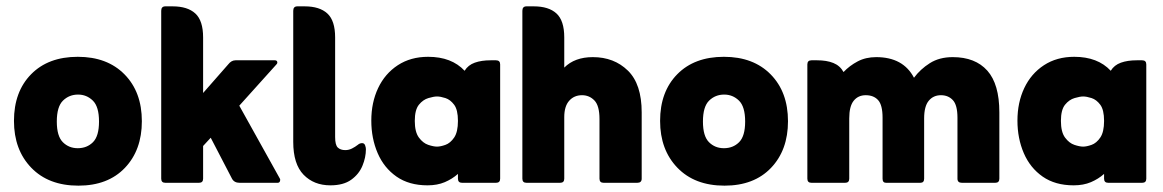

<svg xmlns="http://www.w3.org/2000/svg" viewBox="-20 -576 3666 605"><path d="M227 9Q133 9 78.5 -47.5Q24 -104 24 -195Q24 -287 78 -342Q132 -397 225 -397Q318 -397 372.5 -341.5Q427 -286 427 -194Q427 -103 373.5 -47Q320 9 227 9ZM225 -109Q254 -109 273 -128Q292 -147 292 -193Q292 -240 272.5 -259Q253 -278 226 -278Q198 -278 178.5 -259Q159 -240 159 -193Q159 -147 178 -128Q197 -109 225 -109Z M620 -116V-13Q620 0 607 0H501Q488 0 488 -13V-542Q488 -556 501 -556H524Q571 -556 595.5 -533.5Q620 -511 620 -458V-283L699 -373Q709 -386 722 -386H846Q852 -386 853.5 -381.5Q855 -377 851 -373L734 -243L862 -13Q864 -9 862 -4.5Q860 0 855 0H735Q718 0 711 -13L644 -142Z M1021 8Q969 8 936.5 -25.5Q904 -59 904 -129V-542Q904 -556 917 -556H940Q987 -556 1011.5 -533.5Q1036 -511 1036 -458V-144Q1036 -119 1044.5 -111Q1053 -103 1068 -103Q1079 -103 1089 -108Q1099 -113 1108 -120Q1110 -122 1113.5 -123.5Q1117 -125 1121 -125Q1128 -125 1130.5 -118Q1133 -111 1133 -106Q1133 -80 1122 -53.5Q1111 -27 1086.5 -9.5Q1062 8 1021 8Z M1423 -28Q1405 -12 1381.5 -2Q1358 8 1327 8Q1269 8 1229.5 -19.5Q1190 -47 1170 -93.5Q1150 -140 1150 -196Q1150 -253 1171.5 -298.5Q1193 -344 1233.5 -370.5Q1274 -397 1329 -397Q1403 -397 1444 -353Q1455 -371 1476 -378.5Q1497 -386 1526 -386H1543Q1556 -386 1556 -373V-13Q1556 0 1543 0H1436Q1423 0 1423 -13ZM1357 -114Q1368 -114 1383.5 -119.5Q1399 -125 1411 -142.5Q1423 -160 1423 -195Q1423 -230 1411 -246Q1399 -262 1383.5 -267Q1368 -272 1357 -272Q1347 -272 1330 -267Q1313 -262 1300 -246Q1287 -230 1287 -195Q1287 -160 1300 -142.5Q1313 -125 1329.5 -119.5Q1346 -114 1357 -114Z M1758 -363Q1791 -396 1848 -396Q1915 -396 1958.5 -353.5Q2002 -311 2002 -222V-13Q2002 0 1988 0H1882Q1869 0 1869 -13V-201Q1869 -243 1853 -259.5Q1837 -276 1814 -276Q1789 -276 1773.5 -258.5Q1758 -241 1758 -207V-13Q1758 0 1745 0H1639Q1626 0 1626 -13V-542Q1626 -556 1639 -556H1662Q1709 -556 1733.5 -533.5Q1758 -511 1758 -458Z M2263 9Q2169 9 2114.5 -47.5Q2060 -104 2060 -195Q2060 -287 2114 -342Q2168 -397 2261 -397Q2354 -397 2408.5 -341.5Q2463 -286 2463 -194Q2463 -103 2409.5 -47Q2356 9 2263 9ZM2261 -109Q2290 -109 2309 -128Q2328 -147 2328 -193Q2328 -240 2308.5 -259Q2289 -278 2262 -278Q2234 -278 2214.5 -259Q2195 -240 2195 -193Q2195 -147 2214 -128Q2233 -109 2261 -109Z M2638 -349Q2657 -369 2682.5 -382.5Q2708 -396 2741 -396Q2826 -396 2860 -331Q2880 -358 2910 -377Q2940 -396 2982 -396Q3053 -396 3091 -353.5Q3129 -311 3129 -222V-13Q3129 0 3116 0H3011Q2997 0 2997 -13V-205Q2997 -245 2982.5 -260.5Q2968 -276 2945 -276Q2921 -276 2906.5 -258.5Q2892 -241 2892 -203V-13Q2892 0 2880 0H2772Q2761 0 2761 -13V-205Q2761 -245 2747 -260.5Q2733 -276 2708 -276Q2684 -276 2670 -258.5Q2656 -241 2656 -203V-13Q2656 0 2643 0H2537Q2524 0 2524 -13V-373Q2524 -386 2537 -386H2555Q2585 -386 2606 -377.5Q2627 -369 2638 -349Z M3459 -28Q3441 -12 3417.5 -2Q3394 8 3363 8Q3305 8 3265.5 -19.5Q3226 -47 3206 -93.5Q3186 -140 3186 -196Q3186 -253 3207.5 -298.5Q3229 -344 3269.5 -370.5Q3310 -397 3365 -397Q3439 -397 3480 -353Q3491 -371 3512 -378.5Q3533 -386 3562 -386H3579Q3592 -386 3592 -373V-13Q3592 0 3579 0H3472Q3459 0 3459 -13ZM3393 -114Q3404 -114 3419.5 -119.5Q3435 -125 3447 -142.5Q3459 -160 3459 -195Q3459 -230 3447 -246Q3435 -262 3419.5 -267Q3404 -272 3393 -272Q3383 -272 3366 -267Q3349 -262 3336 -246Q3323 -230 3323 -195Q3323 -160 3336 -142.5Q3349 -125 3365.5 -119.5Q3382 -114 3393 -114Z"/></svg>

Font: Zain Black
Style: Regular
Weight: 900
Designer: Zain,Boutros
Foundry: Mobile Telecommunications Company (Zain), 2024
Version: Version 1.50; ttfautohint (v1.8.4)